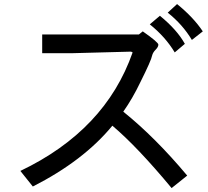

<svg xmlns="http://www.w3.org/2000/svg" viewBox="-20 -872 1040 962"><path d="M996.1 -714.8 941.4 -671.9Q894.5 -750 820.3 -808.6L867.2 -851.6Q949.2 -785.2 996.1 -714.8ZM906.2 -652.3 855.5 -609.4Q808.6 -687.5 730.5 -750L781.2 -793Q867.2 -722.7 906.2 -652.3ZM918 7.8 839.8 70.3Q668 -136.7 543 -242.2Q398.4 -66.4 144.5 62.5L82 -15.6Q507.8 -218.8 644.5 -609.4L636.7 -613.3L343.8 -605.5H191.4V-699.2H675.8L695.3 -714.8Q773.4 -660.2 773.4 -648.4Q773.4 -636.7 759.8 -623Q746.1 -609.4 742.2 -593.8Q738.3 -570.3 683.6 -460.9Q644.5 -378.9 597.7 -312.5Q757.8 -183.6 918 7.8Z"/></svg>

Font: WenQuanYi Micro Hei Mono
Style: Regular
Weight: 400
Foundry: Ascender Corporation
Version: Version 0.2.0-beta